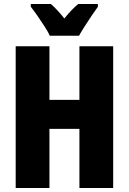

<svg xmlns="http://www.w3.org/2000/svg" viewBox="-20 -947 649 967"><path d="M550 0H380V-298H229V0H59V-714H229V-444H380V-714H550ZM231 -767Q223 -785 205 -813Q187 -841 167.5 -869Q148 -897 135 -913V-927H236Q251 -914 268 -896Q285 -878 304 -854Q344 -903 374 -927H473V-913Q459 -894 441 -867Q423 -840 406 -813.5Q389 -787 378 -767Z"/></svg>

Font: Noto Sans ExtraCondensed Black
Style: Regular
Weight: 900
Width: 2
Designer: Monotype Design Team
Foundry: Monotype Imaging Inc.
Version: Version 2.013; ttfautohint (v1.8.4.7-5d5b)